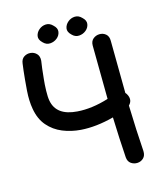

<svg xmlns="http://www.w3.org/2000/svg" viewBox="-123 -935 883 1027"><g transform="rotate(-15 319.0 -421.0)"><path d="M457 -45Q459 -21 475 -10Q491 1 510.5 0Q530 -1 544 -14.5Q558 -28 557 -53Q549 -167 545 -308Q568 -331 555 -361Q551 -371 544 -378Q543 -402 541 -668Q541 -693 526 -705.5Q511 -718 491 -717.5Q471 -717 456 -704.5Q441 -692 441 -668Q443 -407 444 -372Q351 -343 271 -349Q157 -357 141 -443Q137 -464 138 -499.5Q139 -535 142 -562L148 -618Q152 -649 154 -661Q156 -686 142.5 -700Q129 -714 109.5 -716Q90 -718 73.5 -707.5Q57 -697 54 -673L49 -634Q47 -615 44 -585.5Q41 -556 39 -525.5Q37 -495 38 -473Q39 -447 43 -425Q53 -366 85.5 -328.5Q118 -291 164.5 -272Q211 -253 264 -249Q348 -243 446 -269Q450 -147 457 -45ZM266 -825Q249 -843 227.5 -842Q206 -841 189.5 -827Q173 -813 169.5 -793.5Q166 -774 186 -755Q203 -737 225 -738.5Q247 -740 263.5 -753.5Q280 -767 283 -787Q286 -807 266 -825ZM426 -825Q409 -843 387.5 -842Q366 -841 349.5 -827Q333 -813 329.5 -793.5Q326 -774 346 -755Q363 -737 385 -738.5Q407 -740 423.5 -753.5Q440 -767 443 -787Q446 -807 426 -825Z"/></g></svg>

Font: Balsamiq Sans
Style: Regular
Weight: 400
Designer: Michael Angeles
Foundry: Balsamiq SRL
Version: Version 1.020; ttfautohint (v1.8.4.7-5d5b);gftools[0.9.26]